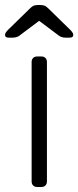

<svg xmlns="http://www.w3.org/2000/svg" viewBox="-45 -745 312 765"><path d="M0 0ZM120 0H103Q93 0 87 -6Q81 -12 81 -22V-498Q81 -508 87 -514Q93 -520 103 -520H120Q130 -520 136 -514Q142 -508 142 -498V-22Q142 -12 136 -6Q130 0 120 0ZM148 -711 235 -626Q247 -614 247 -606Q247 -595 233 -595H216Q209 -595 202 -597Q195 -599 191 -602L111 -662L31 -602Q27 -599 20 -597Q13 -595 6 -595H-11Q-25 -595 -25 -606Q-25 -614 -13 -626L74 -711Q83 -720 89.5 -722.5Q96 -725 106 -725H116Q125 -725 132 -722.5Q139 -720 148 -711Z"/></svg>

Font: Hezaedrus Light
Style: Regular
Weight: 300
Designer: Hubert & Fischer
Foundry: Hubert & Fischer
Version: Version 1.10;September 3, 2019;FontCreator 11.5.0.2425 64-bi